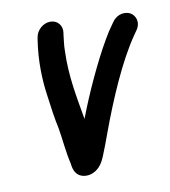

<svg xmlns="http://www.w3.org/2000/svg" viewBox="-66 -566 574 650"><g transform="rotate(-10 220.5 -241.5)"><path d="M185.7 -456 187 -464C190.7 -488.1 174.7 -509 149.5 -509C124.3 -509 101.7 -488.1 98 -464L96.7 -456C85.9 -387.1 87.8 -320.7 96.4 -262.9C101.2 -225.4 107.2 -181.9 114.8 -148.5C121.2 -111.8 124.8 -63.9 134.5 -23.7C135.4 -20.1 135.6 21.7 175.2 25.4C183.8 26.2 192.7 24.9 200.9 21.7C229.5 10.3 239.9 -16.1 245.8 -29.5C256.5 -55.7 263.8 -75.4 275.3 -106.9C314 -211.9 366.4 -335.7 422.4 -416.1L431.3 -428.9C449.9 -454.4 438.4 -480.3 421.6 -489.3C406 -497.6 378.3 -496.8 360.4 -472.1L351.6 -459.5C344.6 -450.3 334.8 -435.3 324.7 -417.7C285 -349.4 238.3 -248.8 206.6 -164.7C193.4 -241.1 177.8 -316.6 181.2 -402.9C181.6 -413.3 181.6 -423.4 183.1 -433C184.6 -442.9 185.2 -452.6 185.7 -456Z"/></g></svg>

Font: Just Breathe
Style: BdObl3
Weight: 400
Foundry: Cannot Into Space Fonts
Version: Version 0.72